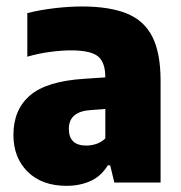

<svg xmlns="http://www.w3.org/2000/svg" viewBox="-20 -578 574 608"><path d="M191 10.5Q113 10.5 67.8 -34Q22.5 -78.5 22.5 -151Q22.5 -230.5 75 -275.8Q127.5 -321 247 -328.5L313.5 -333Q313.5 -381 290 -399.8Q266.5 -418.5 205 -418.5Q175 -418.5 137.8 -413.5Q100.5 -408.5 66.5 -398.5V-536.5Q105.5 -546.5 152.2 -552Q199 -557.5 239.5 -557.5Q326.5 -557.5 381.5 -535.2Q436.5 -513 462.5 -461.5Q488.5 -410 488.5 -322.5V0H342L329 -54.5H321.5Q300 -19.5 266 -4.5Q232 10.5 191 10.5ZM198 -170Q198 -117 253.5 -117Q268.5 -117 284.2 -122Q300 -127 313.5 -139.5V-233L267.5 -229.5Q198 -225 198 -170Z"/></svg>

Font: Encode Sans SmCnd XBd
Style: Regular
Weight: 800
Width: 4
Designer: Multiple Designers
Foundry: Impallari Type
Version: Version 3.002; ttfautohint (v1.8.3) -l 8 -r 50 -G 200 -x 14 